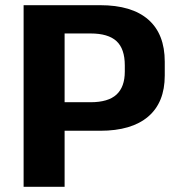

<svg xmlns="http://www.w3.org/2000/svg" viewBox="-20 -720 676 740"><path d="M71 -700H366Q488 -700 551.5 -644.5Q615 -589 615 -482V-429Q615 -325 551 -270.5Q487 -216 366 -216H222V-326H329Q397 -326 429 -355.5Q461 -385 461 -444V-468Q461 -532 429 -561.5Q397 -591 329 -591H193L229 -626V0H71Z"/></svg>

Font: Pathway Extreme 28pt
Style: Bold
Weight: 700
Designer: Eduardo Rodriguez Tunni
Foundry: Eduardo Rodriguez Tunni
Version: Version 1.001;gftools[0.9.26]